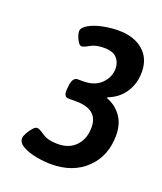

<svg xmlns="http://www.w3.org/2000/svg" viewBox="-89 -825 458 542"><g transform="rotate(20 140.0 -554.0)"><path d="M126 -344Q104 -344 80.5 -348.5Q57 -353 40.5 -362Q24 -371 24 -385Q24 -391 29.5 -401Q35 -411 42 -419Q49 -427 55 -427Q61 -427 77.5 -415.5Q94 -404 124 -404Q158 -404 178 -425Q198 -446 198 -481Q198 -535 131 -535H109Q93 -535 96 -560L97 -570Q100 -595 115 -595H132Q166 -595 185.5 -614.5Q205 -634 205 -660Q205 -678 193.5 -691Q182 -704 155 -704Q130 -704 114.5 -695Q99 -686 93 -686Q86 -686 79 -700Q72 -714 72 -724Q72 -735 88.5 -744.5Q105 -754 129 -759Q153 -764 176 -764Q223 -764 250.5 -740.5Q278 -717 278 -676Q278 -641 260.5 -614.5Q243 -588 211 -576V-573Q237 -564 254 -541Q271 -518 271 -483Q271 -421 231 -382.5Q191 -344 126 -344Z"/></g></svg>

Font: Asap Condensed Condensed SemiBold
Style: Italic
Weight: 600
Width: 3
Italic angle: -6°
Designer: Pablo Cosgaya
Foundry: Omnibus-Type
Version: Version 3.001; ttfautohint (v1.8.4.7-5d5b)